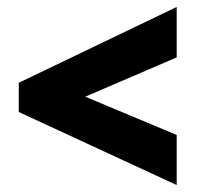

<svg xmlns="http://www.w3.org/2000/svg" viewBox="-20 -637 566 552"><path d="M488 -105 34 -315V-399L488 -617V-472L225 -359L488 -249Z"/></svg>

Font: Noto Sans Lao UI Cond Blk
Style: Regular
Weight: 900
Width: 3
Designer: Monotype Design Team
Foundry: Monotype Imaging Inc.
Version: Version 2.000; ttfautohint (v1.8.4.7-5d5b)